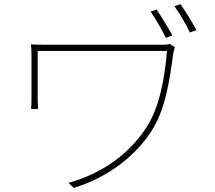

<svg xmlns="http://www.w3.org/2000/svg" viewBox="-20 -870 1040 927"><path d="M736 -824 707 -814C730 -781 762 -727 781 -687L812 -699C791 -738 758 -792 736 -824ZM851 -850 822 -840C846 -807 877 -756 897 -713L928 -725C906 -767 874 -818 851 -850ZM825 -642 800 -658C792 -655 778 -654 769 -654C727 -654 247 -654 220 -654C180 -654 151 -654 129 -656C131 -639 132 -625 132 -606C132 -568 132 -413 132 -390C132 -379 132 -362 130 -344H164C163 -362 162 -376 162 -390C162 -413 162 -597 162 -624C234 -624 736 -624 786 -624C776 -495 750 -351 687 -255C602 -124 471 -32 311 13L336 37C497 -11 634 -115 713 -240C780 -345 799 -484 817 -616C818 -622 822 -637 825 -642Z"/></svg>

Font: Noto Sans CJK HK Thin
Style: Regular
Weight: 100
Designer: Ryoko NISHIZUKA 西塚涼子 (kana, bopomofo & ideographs); Paul D. Hunt (Latin, Greek & Cyrillic); Sandoll Communications 산돌커뮤니
Foundry: Adobe
Version: Version 2.004;hotconv 1.0.118;makeotfexe 2.5.65603